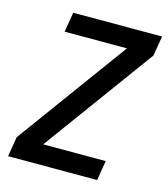

<svg xmlns="http://www.w3.org/2000/svg" viewBox="-110 -822 796 908"><g transform="rotate(15 288.0 -367.5)"><path d="M14 0H450L466 -97H160L555 -638L571 -735H136L120 -638H425L30 -97Z"/></g></svg>

Font: Iosevka Sparkle SmBdObl
Style: Regular
Weight: 600
Italic angle: -9°
Designer: Belleve Invis
Foundry: Belleve Invis
Version: Version 4.5.0; ttfautohint (v1.8.3)